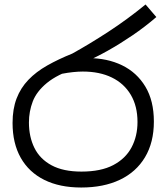

<svg xmlns="http://www.w3.org/2000/svg" viewBox="-20 -825 742 856"><path d="M342 11Q246 11 177.5 -23Q109 -57 72.5 -121.5Q36 -186 36 -277Q36 -339 54 -386Q72 -433 106.5 -469Q141 -505 190.5 -533Q240 -561 302 -586Q378 -628 462.5 -683Q547 -738 629 -805L677 -749Q626 -705 570 -667Q514 -629 460.5 -599Q407 -569 362 -550L320 -521Q235 -493 189 -455Q143 -417 126 -372.5Q109 -328 109 -279Q109 -215 133.5 -165.5Q158 -116 210 -88Q262 -60 343 -60Q430 -60 485 -89Q540 -118 566.5 -168Q593 -218 593 -281Q593 -352 563 -402.5Q533 -453 478.5 -479.5Q424 -506 349 -506Q329 -506 305.5 -503.5Q282 -501 258.5 -496.5Q235 -492 214 -485L289 -555Q306 -562 326 -564Q346 -566 373 -566Q458 -566 524 -534Q590 -502 628 -439Q666 -376 666 -283Q666 -190 626.5 -124Q587 -58 514.5 -23.5Q442 11 342 11Z"/></svg>

Font: lsinhala15
Style: Book
Weight: 400
Designer: Jelle Bosma - Monotype Design Team
Foundry: Monotype Imaging Inc.
Version: Version 2.003